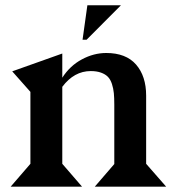

<svg xmlns="http://www.w3.org/2000/svg" viewBox="-20 -701 664 721"><path d="M305.2 -551.8H290L308.1 -681.2H434.1ZM213.9 -500V-409.2Q242.7 -454.1 287.4 -478Q332 -502 378.9 -502Q453.1 -502 491 -458.5Q528.8 -415 528.8 -341.8V-85.9L604 0H335.9L409.2 -85V-308.1Q409.2 -333.5 407.5 -351.1Q405.8 -368.7 400.4 -385.5Q395 -402.3 385.3 -412.4Q375.5 -422.4 359.4 -428.2Q343.3 -434.1 320.8 -434.1Q258.3 -434.1 213.9 -375V-85.9L288.1 0H20L94.2 -85.9V-356L25.9 -433.1Z"/></svg>

Font: Bluu Next
Style: Bold
Weight: 700
Designer: Jean-Baptiste Morizot, Igor Stepanchenko (Cyrillic)
Foundry: Igor Stepanchenko
Version: Version 1.005